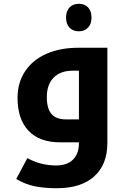

<svg xmlns="http://www.w3.org/2000/svg" viewBox="-20 -745 667 1005"><path d="M277.8 240.2Q210 240.2 160.4 229.7Q110.8 219.2 64.9 191.9L123 83Q163.6 104 199.7 112.5Q235.8 121.1 274.9 121.1Q331.5 121.1 362.3 90.1Q393.1 59.1 393.1 4.9V0H293.9Q187 0 129.4 -60.5Q71.8 -121.1 71.8 -232.9Q71.8 -312 111.3 -371.8Q150.9 -431.6 223.1 -463.4Q295.4 -495.1 390.1 -495.1H542V2.9Q542 116.7 472.9 178.5Q403.8 240.2 277.8 240.2ZM393.1 -120.1V-375H360.8Q296.9 -375 261 -338.9Q225.1 -302.7 225.1 -236.8Q225.1 -176.8 249.5 -148.4Q273.9 -120.1 324.2 -120.1ZM393.1 -581.1Q361.8 -581.1 343.8 -600.3Q325.7 -619.6 325.7 -652.8Q325.7 -686.5 343.5 -705.8Q361.3 -725.1 393.1 -725.1Q423.3 -725.1 441.2 -706.1Q459 -687 459 -652.8Q459 -619.6 440.7 -600.3Q422.4 -581.1 393.1 -581.1Z"/></svg>

Font: Droid Arabic Kufi
Style: Bold
Weight: 700
Designer: Pascal Zoghbi
Foundry: Irfont.ir
Version: Version 1.00 February 28, 2013, initial release